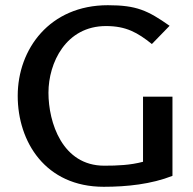

<svg xmlns="http://www.w3.org/2000/svg" viewBox="-20 -706 739 737"><path d="M48 -338C48 -162 154 11 378 11C467 11 561 1 642 -31V-335H529V-85C480 -72 431 -70 380 -70C219 -70 166 -236 166 -350C166 -465 233 -606 387 -606C464 -606 508 -581 563 -537L631 -607C547 -666 504 -686 394 -686C171 -686 48 -518 48 -338Z"/></svg>

Font: KpMath
Style: SansBold
Weight: 700
Version: Version 0.66